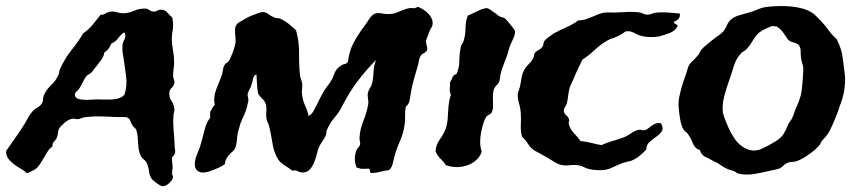

<svg xmlns="http://www.w3.org/2000/svg" viewBox="-75 -557 2874 644"><path d="M204.1 -445.3Q222.7 -458 236.3 -474.6Q250 -491.2 262.7 -507.8Q270.5 -506.8 276.4 -510.7Q282.2 -514.6 289.1 -516.6Q302.7 -520.5 316.9 -516.1Q331.1 -511.7 344.7 -512.7Q361.3 -514.6 376.5 -521.5Q391.6 -528.3 412.1 -528.3Q418.9 -528.3 424.8 -523.9Q430.7 -519.5 436.5 -518.6Q444.3 -516.6 450.7 -520.5Q457 -524.4 464.8 -524.4Q478.5 -524.4 485.8 -515.6Q493.2 -506.8 502.9 -498Q507.8 -475.6 503.9 -454.1Q500 -432.6 502 -410.2Q503.9 -395.5 506.3 -381.8Q508.8 -368.2 508.8 -353.5Q509.8 -340.8 507.3 -326.7Q504.9 -312.5 505.9 -298.8Q506.8 -293.9 508.8 -289.1Q510.7 -284.2 509.8 -279.3Q507.8 -268.6 501 -262.7Q494.1 -256.8 493.2 -247.1Q491.2 -232.4 499.5 -219.7Q507.8 -207 509.8 -193.4Q510.7 -187.5 508.8 -180.7Q506.8 -173.8 506.8 -168Q504.9 -146.5 507.3 -120.1Q509.8 -93.8 510.7 -71.3Q510.7 -63.5 512.2 -55.7Q513.7 -47.9 511.7 -43Q510.7 -38.1 507.3 -35.2Q503.9 -32.2 502 -28.3Q501 -23.4 502.4 -14.6Q503.9 -5.9 503.9 2Q503.9 8.8 502.9 15.1Q502 21.5 502 26.4Q502.9 29.3 504.4 32.7Q505.9 36.1 504.9 39.1Q502.9 47.9 491.7 58.1Q480.5 68.4 468.8 67.4Q462.9 66.4 451.7 58.1Q440.4 49.8 435.5 44.9Q426.8 34.2 424.8 17.6Q422.9 1 416 -12.7Q413.1 -17.6 407.7 -22Q402.3 -26.4 398.4 -32.2Q392.6 -43 390.6 -54.2Q388.7 -65.4 388.2 -76.7Q387.7 -87.9 386.7 -99.1Q385.7 -110.4 381.8 -122.1Q379.9 -126 376 -128.9Q372.1 -131.8 369.1 -136.7Q363.3 -146.5 361.3 -153.3Q359.4 -160.2 348.6 -164.1Q314.5 -164.1 279.8 -166Q245.1 -168 211.9 -164.1Q204.1 -163.1 198.2 -160.6Q192.4 -158.2 184.6 -157.2Q180.7 -157.2 176.8 -158.2Q172.9 -159.2 169.9 -159.2Q156.2 -157.2 143.6 -147Q130.9 -136.7 124 -127Q120.1 -121.1 119.6 -112.8Q119.1 -104.5 116.2 -96.7Q113.3 -88.9 106.4 -82.5Q99.6 -76.2 101.6 -66.4Q90.8 -58.6 83.5 -46.9Q76.2 -35.2 69.3 -22.9Q62.5 -10.7 54.2 0Q45.9 10.7 34.2 15.6Q29.3 17.6 24.9 20.5Q20.5 23.4 15.6 23.4Q10.7 22.5 10.3 20.5Q9.8 18.6 3.9 14.6Q-2 10.7 -10.3 5.9Q-18.6 1 -26.4 -4.9Q-34.2 -10.7 -40.5 -17.1Q-46.9 -23.4 -49.8 -29.3Q-57.6 -45.9 -52.7 -53.2Q-47.9 -60.5 -40 -71.3Q-29.3 -86.9 -15.6 -106.4Q-2 -126 8.8 -143.6Q14.6 -153.3 19 -162.1Q23.4 -170.9 30.3 -178.7Q38.1 -189.5 50.3 -196.3Q62.5 -203.1 67.4 -213.9Q69.3 -218.8 69.3 -224.1Q69.3 -229.5 71.3 -235.4Q79.1 -254.9 95.7 -270.5Q112.3 -286.1 121.1 -305.7Q123 -310.5 123.5 -314.9Q124 -319.3 126 -324.2Q141.6 -360.4 164.6 -388.7Q187.5 -417 204.1 -445.3ZM340.8 -448.2Q329.1 -439.5 320.8 -428.2Q312.5 -417 298.8 -411.1Q294.9 -402.3 289.6 -394.5Q284.2 -386.7 275.4 -381.8Q272.5 -366.2 263.7 -355Q254.9 -343.8 247.1 -333Q243.2 -329.1 240.2 -324.7Q237.3 -320.3 233.4 -315.4Q228.5 -310.5 223.6 -308.1Q218.8 -305.7 214.8 -301.8Q209 -293.9 202.1 -280.3Q195.3 -266.6 189.5 -257.8Q184.6 -252.9 179.7 -248Q174.8 -243.2 176.8 -235.4Q179.7 -227.5 188.5 -225.1Q197.3 -222.7 208.5 -222.2Q219.7 -221.7 230.5 -222.7Q241.2 -223.6 248 -223.6Q261.7 -223.6 275.9 -223.1Q290 -222.7 303.2 -223.6Q316.4 -224.6 326.7 -228.5Q336.9 -232.4 342.8 -240.2Q352.5 -271.5 347.7 -303.2Q342.8 -335 338.9 -366.2Q336.9 -375 335.9 -385.7Q335 -396.5 335.9 -405.3Q336.9 -415 342.3 -424.3Q347.7 -433.6 343.8 -446.3Z M1170.9 23.4Q1166 22.5 1166 16.6Q1166 10.7 1162.1 8.8Q1149.4 8.8 1142.1 9.3Q1134.8 9.8 1121.1 4.9Q1115.2 -8.8 1115.2 -23.4Q1115.2 -38.1 1120.1 -51.8Q1122.1 -57.6 1126.5 -62Q1130.9 -66.4 1132.8 -71.3Q1133.8 -76.2 1132.3 -82Q1130.9 -87.9 1130.9 -92.8Q1131.8 -122.1 1143.6 -150.9Q1155.3 -179.7 1160.2 -208Q1161.1 -215.8 1159.2 -227.1Q1157.2 -238.3 1159.2 -246.1Q1161.1 -254.9 1166.5 -262.7Q1171.9 -270.5 1173.8 -280.3Q1177.7 -299.8 1178.2 -318.8Q1178.7 -337.9 1186.5 -356.4Q1153.3 -322.3 1126 -286.6Q1098.6 -251 1074.2 -204.1Q1063.5 -181.6 1047.9 -163.6Q1032.2 -145.5 1021.5 -121.1Q1019.5 -116.2 1019.5 -111.8Q1019.5 -107.4 1017.6 -102.5Q1012.7 -91.8 1004.4 -80.1Q996.1 -68.4 991.2 -53.7Q988.3 -43 984.9 -30.3Q981.4 -17.6 976.1 -6.3Q970.7 4.9 962.9 12.7Q955.1 20.5 942.4 21.5Q930.7 21.5 923.3 17.1Q916 12.7 906.2 15.6Q891.6 4.9 876.5 -4.4Q861.3 -13.7 852.5 -32.2Q842.8 -50.8 838.4 -79.6Q834 -108.4 828.1 -131.8Q826.2 -139.6 822.8 -147Q819.3 -154.3 818.4 -160.2Q817.4 -171.9 818.4 -183.1Q819.3 -194.3 817.4 -205.1Q814.5 -216.8 805.2 -225.6Q795.9 -234.4 791 -242.2Q788.1 -256.8 787.1 -273.9Q786.1 -291 785.2 -307.6Q775.4 -303.7 773.4 -292Q771.5 -280.3 766.6 -266.6Q763.7 -259.8 760.3 -253.9Q756.8 -248 755.9 -243.2Q754.9 -237.3 756.8 -231.4Q758.8 -225.6 757.8 -217.8Q756.8 -211.9 754.4 -203.1Q752 -194.3 750 -186.5Q745.1 -172.9 738.3 -159.2Q731.4 -145.5 727.5 -128.9Q721.7 -112.3 720.2 -93.3Q718.8 -74.2 713.9 -60.5Q711.9 -54.7 706.1 -49.8Q700.2 -44.9 694.3 -38.6Q688.5 -32.2 684.1 -24.4Q679.7 -16.6 679.7 -6.8Q668.9 1 656.7 6.3Q644.5 11.7 627.9 17.6Q619.1 20.5 609.9 21.5Q600.6 22.5 592.8 19Q585 15.6 581.1 7.3Q577.1 -1 579.1 -15.6Q581.1 -29.3 588.4 -45.4Q595.7 -61.5 600.6 -81.1Q607.4 -106.4 612.8 -127Q618.2 -147.5 629.9 -162.1V-180.7Q633.8 -187.5 636.7 -193.8Q639.6 -200.2 645.5 -205.1Q642.6 -218.8 644 -231.4Q645.5 -244.1 649.9 -256.3Q654.3 -268.6 659.2 -279.8Q664.1 -291 668 -301.8Q671.9 -313.5 672.9 -322.8Q673.8 -332 678.7 -339.8Q680.7 -343.8 685.5 -346.2Q690.4 -348.6 693.4 -353.5Q698.2 -362.3 704.6 -378.4Q710.9 -394.5 712.9 -404.3Q715.8 -413.1 715.3 -422.4Q714.8 -431.6 713.9 -440.9Q712.9 -450.2 713.4 -459Q713.9 -467.8 718.8 -474.6Q721.7 -479.5 729 -483.4Q736.3 -487.3 741.2 -490.2Q752 -497.1 761.7 -501.5Q771.5 -505.9 785.2 -510.7Q790 -512.7 795.9 -514.6Q801.8 -516.6 805.7 -516.6Q816.4 -516.6 825.2 -509.8Q834 -502.9 845.7 -498Q850.6 -496.1 855.5 -496.1Q860.4 -496.1 863.3 -495.1Q880.9 -487.3 894.5 -476.1Q908.2 -464.8 918 -455.1Q928.7 -418 928.2 -377.9Q927.7 -337.9 931.6 -300.8Q933.6 -294.9 935.5 -289.1Q937.5 -283.2 938.5 -277.3Q939.5 -266.6 938 -256.8Q936.5 -247.1 938.5 -237.3Q941.4 -217.8 948.7 -202.1Q956.1 -186.5 960 -168Q969.7 -172.9 975.6 -183.1Q981.4 -193.4 986.3 -203.1Q996.1 -223.6 1005.9 -241.7Q1015.6 -259.8 1029.3 -276.4Q1040 -291 1045.9 -308.6Q1051.8 -326.2 1067.4 -335.9Q1073.2 -340.8 1080.1 -341.8Q1086.9 -342.8 1091.8 -349.6Q1096.7 -386.7 1110.8 -413.1Q1125 -439.5 1143.6 -464.8Q1151.4 -474.6 1161.6 -490.7Q1171.9 -506.8 1181.6 -510.7Q1190.4 -514.6 1203.6 -512.2Q1216.8 -509.8 1227.5 -509.8Q1242.2 -509.8 1252.4 -513.7Q1262.7 -517.6 1272 -521.5Q1281.2 -525.4 1291.5 -528.3Q1301.8 -531.2 1316.4 -529.3Q1318.4 -531.2 1321.3 -531.7Q1324.2 -532.2 1327.1 -534.2Q1335.9 -530.3 1344.7 -524.9Q1353.5 -519.5 1360.8 -512.2Q1368.2 -504.9 1372.6 -495.6Q1377 -486.3 1376 -475.6Q1376 -470.7 1372.1 -464.8Q1368.2 -459 1365.2 -451.2Q1363.3 -445.3 1360.4 -438.5Q1357.4 -431.6 1355.5 -425.8Q1352.5 -415 1356.4 -403.8Q1360.4 -392.6 1355.5 -385.7Q1351.6 -380.9 1345.2 -377.9Q1338.9 -375 1335.9 -369.1Q1331.1 -362.3 1329.6 -351.6Q1328.1 -340.8 1325.2 -332Q1319.3 -312.5 1314 -293.9Q1308.6 -275.4 1304.7 -254.9Q1301.8 -238.3 1299.3 -222.7Q1296.9 -207 1286.1 -199.2Q1283.2 -183.6 1283.7 -168.5Q1284.2 -153.3 1282.2 -138.7Q1278.3 -110.4 1266.6 -84Q1254.9 -57.6 1248 -32.2Q1244.1 -17.6 1241.7 -6.3Q1239.3 4.9 1229.5 13.7Q1213.9 15.6 1199.2 19.5Q1184.6 23.4 1170.9 23.4Z M1385.7 -49.8Q1387.7 -72.3 1400.9 -90.3Q1414.1 -108.4 1420.9 -127.9Q1424.8 -140.6 1426.3 -154.8Q1427.7 -168.9 1428.2 -183.1Q1428.7 -197.3 1430.7 -211.4Q1432.6 -225.6 1437.5 -239.3Q1432.6 -248 1433.6 -258.8Q1434.6 -269.5 1434.6 -281.2Q1439.5 -288.1 1442.4 -296.9Q1445.3 -305.7 1456.1 -308.6Q1465.8 -330.1 1465.8 -353Q1465.8 -376 1470.7 -400.4Q1471.7 -405.3 1474.6 -409.2Q1477.5 -413.1 1479.5 -418Q1486.3 -438.5 1486.3 -461.4Q1486.3 -484.4 1494.1 -504.9Q1500 -506.8 1508.8 -511.2Q1517.6 -515.6 1526.9 -520Q1536.1 -524.4 1544.9 -527.3Q1553.7 -530.3 1560.5 -529.3Q1565.4 -527.3 1570.3 -523.9Q1575.2 -520.5 1582 -515.6Q1586.9 -512.7 1591.3 -508.8Q1595.7 -504.9 1600.6 -502Q1604.5 -500 1610.8 -498.5Q1617.2 -497.1 1619.1 -495.1Q1620.1 -494.1 1625.5 -488.3Q1630.9 -482.4 1636.2 -475.6Q1641.6 -468.8 1646.5 -462.4Q1651.4 -456.1 1652.3 -454.1Q1653.3 -448.2 1651.4 -440.9Q1649.4 -433.6 1646 -426.3Q1642.6 -418.9 1639.2 -411.6Q1635.7 -404.3 1633.8 -398.4Q1630.9 -387.7 1627.9 -377.4Q1625 -367.2 1620.1 -356.4Q1615.2 -343.8 1609.4 -327.1Q1603.5 -310.5 1601.6 -292Q1599.6 -278.3 1591.3 -271.5Q1583 -264.6 1580.1 -252Q1578.1 -243.2 1578.1 -233.4Q1578.1 -223.6 1578.6 -214.4Q1579.1 -205.1 1578.6 -196.3Q1578.1 -187.5 1574.2 -179.7Q1571.3 -174.8 1565.4 -172.4Q1559.6 -169.9 1555.7 -165Q1549.8 -155.3 1545.4 -140.6Q1541 -126 1538.1 -109.9Q1535.2 -93.8 1535.6 -77.6Q1536.1 -61.5 1541 -48.8Q1536.1 -33.2 1523.9 -21.5Q1511.7 -9.8 1495.1 -3.4Q1478.5 2.9 1459.5 3.4Q1440.4 3.9 1420.9 -2.9Q1413.1 -14.6 1402.3 -24.9Q1391.6 -35.2 1385.7 -49.8Z M2205.1 -511.7Q2207 -501 2200.7 -493.7Q2194.3 -486.3 2184.6 -484.4Q2186.5 -477.5 2191.4 -476.1Q2196.3 -474.6 2198.2 -469.7Q2190.4 -454.1 2172.4 -446.8Q2154.3 -439.5 2134.8 -434.6Q2123 -432.6 2109.9 -432.6Q2096.7 -432.6 2085 -434.6Q2068.4 -437.5 2053.7 -445.8Q2039.1 -454.1 2025.4 -452.1Q2021.5 -451.2 2017.1 -447.3Q2012.7 -443.4 2007.8 -441.4Q1998 -434.6 1983.9 -430.2Q1969.7 -425.8 1961.9 -420.9Q1939.5 -408.2 1919.9 -389.6Q1900.4 -371.1 1878.9 -357.4Q1871.1 -341.8 1863.8 -326.7Q1856.4 -311.5 1848.6 -292Q1844.7 -283.2 1840.3 -273.9Q1835.9 -264.6 1834 -255.9Q1832 -247.1 1830.6 -234.4Q1829.1 -221.7 1826.2 -210.9Q1824.2 -203.1 1819.8 -197.3Q1815.4 -191.4 1816.4 -182.6Q1818.4 -174.8 1824.7 -169.9Q1831.1 -165 1833 -158.2Q1835 -154.3 1833.5 -149.9Q1832 -145.5 1833 -140.6Q1836.9 -124 1850.1 -110.4Q1863.3 -96.7 1872.1 -84Q1892.6 -82 1908.7 -77.6Q1924.8 -73.2 1942.4 -70.3Q1959 -78.1 1976.1 -83Q1993.2 -87.9 2012.7 -94.7Q2027.3 -99.6 2041.5 -109.9Q2055.7 -120.1 2071.3 -122.1Q2074.2 -122.1 2078.1 -120.6Q2082 -119.1 2085 -120.1Q2092.8 -121.1 2098.6 -126Q2104.5 -130.9 2110.8 -135.3Q2117.2 -139.6 2124.5 -142.6Q2131.8 -145.5 2141.6 -143.6Q2151.4 -127 2145 -117.2Q2138.7 -107.4 2127 -99.1Q2115.2 -90.8 2104 -81.1Q2092.8 -71.3 2092.8 -55.7Q2084 -45.9 2071.3 -35.2Q2058.6 -24.4 2042 -17.6Q2035.2 -15.6 2027.8 -14.2Q2020.5 -12.7 2014.6 -10.7Q1994.1 -2.9 1976.6 5.9Q1959 14.6 1932.6 13.7Q1917 13.7 1904.3 10.7Q1893.6 8.8 1884.3 3.9Q1875 -1 1864.3 -2.9Q1850.6 -4.9 1836.9 -2.9Q1823.2 -1 1811.5 -2.9Q1799.8 -4.9 1787.1 -12.2Q1774.4 -19.5 1762.7 -27.3Q1750 -34.2 1738.8 -40.5Q1727.5 -46.9 1716.8 -52.7Q1704.1 -61.5 1695.8 -74.7Q1687.5 -87.9 1675.8 -98.6Q1670.9 -118.2 1671.9 -137.2Q1672.9 -156.2 1671.9 -175.8Q1670.9 -193.4 1665.5 -211.9Q1660.2 -230.5 1662.1 -245.1Q1664.1 -252 1667 -259.8Q1669.9 -267.6 1670.9 -276.4Q1672.9 -290 1675.3 -301.3Q1677.7 -312.5 1683.6 -323.2Q1687.5 -330.1 1692.9 -335.9Q1698.2 -341.8 1703.6 -347.7Q1709 -353.5 1712.9 -360.4Q1716.8 -367.2 1717.8 -377.9Q1723.6 -385.7 1731.9 -389.6Q1740.2 -393.6 1745.1 -401.4Q1748 -406.2 1748 -411.1Q1748 -416 1752 -420.9Q1756.8 -426.8 1766.6 -433.6Q1776.4 -440.4 1783.2 -445.3Q1802.7 -456.1 1824.2 -465.3Q1845.7 -474.6 1864.3 -488.3Q1876 -488.3 1887.2 -491.7Q1898.4 -495.1 1908.7 -499.5Q1918.9 -503.9 1929.7 -508.3Q1940.4 -512.7 1952.1 -514.6Q1962.9 -515.6 1975.6 -515.1Q1988.3 -514.6 2000 -515.6Q2017.6 -516.6 2035.6 -517.1Q2053.7 -517.6 2068.4 -515.6Q2075.2 -514.6 2082 -511.2Q2088.9 -507.8 2096.7 -507.8Q2103.5 -507.8 2110.8 -510.7Q2118.2 -513.7 2125 -514.6Q2144.5 -516.6 2165 -515.1Q2185.5 -513.7 2205.1 -511.7Z M2731.4 -425.8Q2741.2 -406.2 2746.1 -389.6Q2751 -373 2753.9 -344.7Q2755.9 -325.2 2758.3 -310.1Q2760.7 -294.9 2758.8 -272.5Q2757.8 -256.8 2753.9 -239.7Q2750 -222.7 2744.1 -208Q2735.4 -181.6 2727.5 -162.1Q2719.7 -142.6 2709 -120.1Q2702.1 -107.4 2695.3 -99.6Q2688.5 -91.8 2680.7 -83Q2678.7 -80.1 2677.2 -76.2Q2675.8 -72.3 2672.9 -69.3Q2660.2 -54.7 2638.2 -39.1Q2616.2 -23.4 2597.7 -16.6Q2590.8 -14.6 2583.5 -14.2Q2576.2 -13.7 2568.4 -11.7Q2558.6 -7.8 2551.8 -0.5Q2544.9 6.8 2534.2 9.8Q2528.3 11.7 2520 13.2Q2511.7 14.6 2503.9 16.6Q2484.4 21.5 2455.6 26.4Q2426.8 31.2 2402.3 25.4Q2398.4 24.4 2394.5 21.5Q2390.6 18.6 2385.7 16.6Q2380.9 14.6 2376 13.7Q2371.1 12.7 2367.2 10.7Q2354.5 5.9 2342.8 -2.9Q2331.1 -11.7 2318.4 -16.6Q2304.7 -24.4 2291 -30.8Q2277.3 -37.1 2272.5 -53.7Q2255.9 -58.6 2249 -76.2Q2242.2 -93.8 2232.4 -107.4Q2229.5 -112.3 2224.1 -115.7Q2218.8 -119.1 2216.8 -124Q2210 -134.8 2206.1 -158.7Q2202.1 -182.6 2201.2 -199.2Q2200.2 -216.8 2203.6 -232.9Q2207 -249 2211.4 -264.6Q2215.8 -280.3 2221.2 -294.9Q2226.6 -309.6 2230.5 -323.2Q2234.4 -339.8 2245.1 -349.6Q2255.9 -359.4 2265.6 -371.1Q2269.5 -375 2271.5 -379.9Q2273.4 -384.8 2277.3 -389.6Q2285.2 -399.4 2294.9 -406.7Q2304.7 -414.1 2313.5 -421.9Q2323.2 -429.7 2334 -437Q2344.7 -444.3 2351.6 -452.1Q2359.4 -462.9 2363.8 -473.6Q2368.2 -484.4 2377.9 -492.2Q2388.7 -501 2401.9 -504.9Q2415 -508.8 2432.6 -513.7Q2449.2 -517.6 2465.3 -524.9Q2481.4 -532.2 2500 -534.2Q2517.6 -536.1 2538.1 -536.6Q2558.6 -537.1 2578.6 -535.2Q2598.6 -533.2 2616.7 -528.3Q2634.8 -523.4 2648.4 -514.6Q2655.3 -510.7 2662.6 -502.9Q2669.9 -495.1 2676.8 -488.3Q2692.4 -472.7 2703.6 -456.5Q2714.8 -440.4 2731.4 -425.8ZM2518.6 -469.7Q2514.6 -469.7 2507.3 -466.8Q2500 -463.9 2492.7 -460.4Q2485.4 -457 2479.5 -453.1Q2473.6 -449.2 2470.7 -447.3Q2459 -436.5 2449.7 -420.4Q2440.4 -404.3 2428.7 -391.6Q2423.8 -386.7 2418.5 -384.3Q2413.1 -381.8 2410.2 -377.9Q2393.6 -359.4 2386.2 -335Q2378.9 -310.5 2371.1 -288.1Q2362.3 -264.6 2354.5 -235.4Q2346.7 -206.1 2349.6 -179.7Q2350.6 -173.8 2354 -164.6Q2357.4 -155.3 2360.4 -147.5Q2364.3 -138.7 2367.7 -130.4Q2371.1 -122.1 2375 -115.2Q2380.9 -103.5 2390.1 -90.3Q2399.4 -77.1 2411.6 -67.9Q2423.8 -58.6 2439 -54.2Q2454.1 -49.8 2471.7 -54.7Q2482.4 -58.6 2498 -66.9Q2513.7 -75.2 2526.4 -83Q2544.9 -94.7 2552.7 -106.9Q2560.5 -119.1 2568.4 -138.7Q2570.3 -143.6 2573.7 -147.9Q2577.1 -152.3 2580.1 -157.2Q2585.9 -168 2589.8 -180.7Q2593.8 -193.4 2599.6 -205.1Q2611.3 -231.4 2614.3 -255.9Q2617.2 -280.3 2619.1 -314.5Q2620.1 -333 2616.7 -341.8Q2613.3 -350.6 2611.3 -366.2Q2610.4 -377 2610.4 -386.2Q2610.4 -395.5 2606.4 -402.3Q2601.6 -411.1 2588.4 -414.1Q2575.2 -417 2567.4 -424.8Q2559.6 -437.5 2550.8 -449.2Q2542 -460.9 2529.3 -468.8Q2524.4 -467.8 2522.5 -468.8Q2520.5 -469.7 2518.6 -469.7Z"/></svg>

Font: Trade Winds
Style: Regular
Weight: 400
Designer: Squid
Foundry: Font Diner, Inc DBA Sideshow
Version: Version 1.000